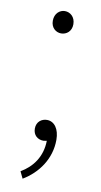

<svg xmlns="http://www.w3.org/2000/svg" viewBox="-79 -541 390 745"><g transform="rotate(10 115.5 -168.5)"><path d="M115 -415C136 -415 156 -430 156 -458C156 -487 136 -503 115 -503C95 -503 75 -487 75 -458C75 -430 95 -415 115 -415ZM66 166C125 131 169 70 169 -5C169 -48 149 -75 120 -75C99 -75 79 -61 79 -34C79 -8 97 7 120 7L133 5C132 68 99 112 53 139Z"/></g></svg>

Font: Harano Aji Gothic CN ExtraLight
Style: Regular
Weight: 250
Foundry: Masamichi Hosoda
Version: HaranoAjiGothicCN-ExtraLight version 20230610;ttx 4.39.4